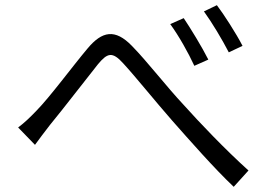

<svg xmlns="http://www.w3.org/2000/svg" viewBox="-20 -743 1040 741"><path d="M50 -251 115 -184C130 -205 153 -235 173 -261C225 -324 310 -435 358 -495C394 -538 413 -546 456 -498C503 -447 580 -351 645 -277C714 -199 806 -94 882 -22L939 -85C850 -165 748 -272 689 -338C624 -407 548 -506 489 -566C424 -633 374 -623 318 -556C259 -486 174 -370 120 -315C94 -288 74 -269 50 -251ZM689 -673 637 -650C670 -605 707 -539 730 -489L784 -513C760 -561 714 -636 689 -673ZM817 -723 767 -699C799 -655 837 -591 863 -541L916 -566C892 -613 843 -689 817 -723Z"/></svg>

Font: Noto Sans JP DemiLight
Style: Regular
Weight: 350
Designer: Ryoko NISHIZUKA 西塚涼子 (kana, bopomofo & ideographs); Paul D. Hunt (Latin, Greek & Cyrillic); Sandoll Communications 산돌커뮤니
Foundry: Adobe
Version: Version 2.004;hotconv 1.0.118;makeotfexe 2.5.65603